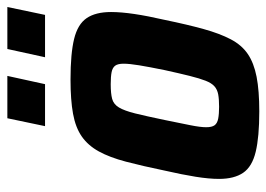

<svg xmlns="http://www.w3.org/2000/svg" viewBox="-124 -610 742 535"><g transform="rotate(-90 247.5 -343.0)"><path d="M204 8Q133 8 91.5 -2Q50 -12 33 -37Q16 -62 16 -104Q16 -132 22 -169.5Q28 -207 39 -255Q52 -318 64 -363.5Q76 -409 92.5 -439Q109 -469 134 -486.5Q159 -504 197.5 -511Q236 -518 293 -518Q365 -518 406 -508Q447 -498 464 -473Q481 -448 481 -405Q481 -377 475.5 -340Q470 -303 459 -255Q446 -192 433.5 -147Q421 -102 405 -71.5Q389 -41 364 -24Q339 -7 300.5 0.5Q262 8 204 8ZM217 -104Q238 -104 251.5 -106.5Q265 -109 274 -117Q283 -125 289.5 -141.5Q296 -158 303 -186Q310 -214 319 -255Q328 -299 332.5 -326.5Q337 -354 337 -370Q337 -386 331.5 -393.5Q326 -401 313.5 -403.5Q301 -406 280 -406Q254 -406 239 -402Q224 -398 215 -383Q206 -368 198.5 -338Q191 -308 180 -255Q171 -211 165.5 -183.5Q160 -156 160 -140Q160 -124 165.5 -116.5Q171 -109 184 -106.5Q197 -104 217 -104ZM355 -589 378 -694H495L473 -589ZM163 -589 185 -694H303L280 -589Z"/></g></svg>

Font: Saira SemiCondensed
Style: Bold Italic
Weight: 700
Width: 4
Italic angle: -12°
Designer: Hector Gatti with collaboration of the Omnibus-Type team
Foundry: Omnibus-Type
Version: Version 1.101